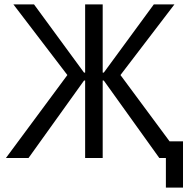

<svg xmlns="http://www.w3.org/2000/svg" viewBox="-20 -720 859 875"><path d="M368 0H448V-353H453L706 0H809L529 -378L775 -700H681L453 -389H448V-700H368V-389H363L135 -700H41L287 -378L7 0H110L363 -353H368ZM736 135H814V-76H720L706 0H736Z"/></svg>

Font: Fixel Variable
Style: Regular
Weight: 100
Width: 3
Designer: AlfaBravo + MacPaw
Foundry: Kyrylo Tkachov, Marchela Mozhyna, Serhii Makarenko, Maria Weinstein, Zakhar Kryvoshyya
Version: Version 1.211